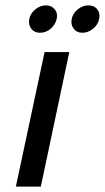

<svg xmlns="http://www.w3.org/2000/svg" viewBox="-20 -695 391 715"><path d="M151 -675Q130 -675 111.5 -660Q93 -645 89 -624Q85 -603 96.5 -588Q108 -573 129 -573Q151 -573 168.5 -588Q186 -603 191 -624Q196 -645 184 -660Q172 -675 151 -675ZM309 -675Q288 -675 269.5 -660Q251 -645 247 -624Q243 -603 254.5 -588Q266 -573 287 -573Q308 -573 326.5 -588Q345 -603 349 -624Q354 -645 342.5 -660Q331 -675 309 -675ZM39 0H132L238 -501H146Z"/></svg>

Font: Advent Pro SemiBold
Style: Italic
Weight: 600
Italic angle: -12°
Version: Version 3.000